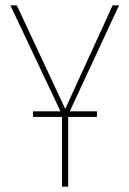

<svg xmlns="http://www.w3.org/2000/svg" viewBox="-20 -701 486 721"><path d="M427 -681 242 -283H344V-262H236V0H213V-262H104V-283H207L19 -681H43L225 -292L403 -681Z"/></svg>

Font: Fira Sans Condensed Thin
Style: Regular
Weight: 250
Width: 3
Designer: Carrois Corporate & Edenspiekermann AG
Foundry: Carrois Corporate GbR & Edenspiekermann AG
Version: Version 4.203